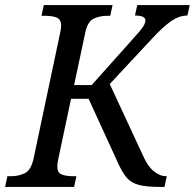

<svg xmlns="http://www.w3.org/2000/svg" viewBox="-44 -734 765 754"><path d="M-24 0 -15 -42H-2Q30 -42 54 -54Q78 -66 88 -112L192 -604Q196 -621 196 -634Q196 -658 178.5 -665Q161 -672 133 -672H119L128 -714H398L389 -672H378Q346 -672 322.5 -660Q299 -648 290 -602L247 -400H316L460 -561Q487 -591 502 -608.5Q517 -626 522 -636Q527 -646 527 -654Q527 -673 486 -673L495 -714H701L692 -673Q660 -673 628 -651Q596 -629 551 -580L387 -404L518 -122Q536 -81 560 -61.5Q584 -42 609 -42H611L602 0H583Q529 0 499 -8.5Q469 -17 452 -38Q435 -59 418 -97L304 -346H235L185 -110Q181 -91 181 -81Q181 -56 198 -49Q215 -42 243 -42H256L247 0Z"/></svg>

Font: Noto Serif SemiCondensed
Style: Italic
Weight: 400
Width: 4
Italic angle: -12°
Designer: Monotype Design Team
Foundry: Monotype Imaging Inc.
Version: Version 2.013